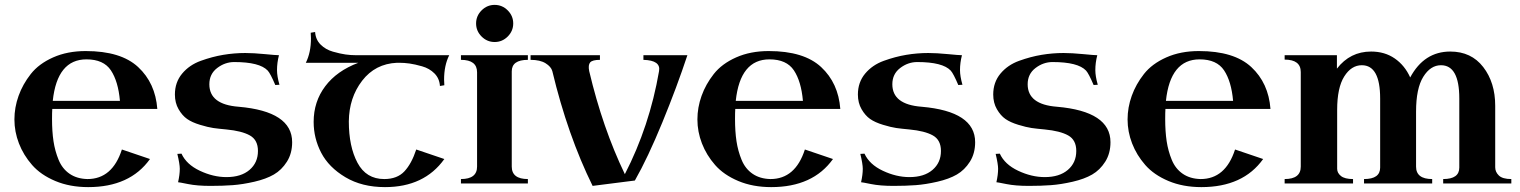

<svg xmlns="http://www.w3.org/2000/svg" viewBox="-20 -751 6222 786"><path d="M624 -305H194Q193 -291 193 -264Q193 -213 199 -173Q205 -133 220 -96.5Q235 -60 265 -39.5Q295 -19 338 -18Q440 -18 479 -139L594 -100Q512 15 341 15Q266 15 206.5 -10Q147 -35 111.5 -75.5Q76 -116 57.5 -164Q39 -212 39 -262Q39 -311 56 -358.5Q73 -406 106 -448Q139 -490 197.5 -516Q256 -542 331 -542Q475 -542 545.5 -476.5Q616 -411 624 -305ZM334 -508Q214 -508 196 -338H471Q464 -418 434 -463Q404 -508 334 -508Z M842 10Q787 10 750 2.5Q713 -5 709 -5Q716 -36 716 -60Q716 -79 706 -121L723 -122Q743 -78 798 -52Q853 -26 907 -26Q967 -26 1001.5 -55.5Q1036 -85 1036 -133Q1036 -178 1003 -196.5Q970 -215 907 -221Q874 -224 853 -227Q832 -230 799 -240Q766 -250 746 -264Q726 -278 711 -304Q696 -330 696 -364Q696 -414 725.5 -449.5Q755 -485 802 -502Q849 -519 894 -526.5Q939 -534 984 -534Q1018 -534 1064 -529.5Q1110 -525 1122 -525Q1114 -494 1114 -464Q1114 -439 1124 -404L1107 -403Q1087 -450 1076 -462Q1043 -497 939 -497Q901 -497 869 -472.5Q837 -448 837 -406Q837 -323 957 -314Q1176 -295 1176 -169Q1176 -123 1154.5 -89Q1133 -55 1101 -36.5Q1069 -18 1021 -7Q973 4 932.5 7Q892 10 842 10Z M1232 -494Q1253 -536 1253 -594L1252 -617L1270 -620Q1272 -589 1292.5 -568.5Q1313 -548 1343 -539.5Q1373 -531 1394.5 -528Q1416 -525 1437 -525H1819Q1798 -483 1798 -425L1799 -402L1781 -399Q1779 -430 1758.5 -450.5Q1738 -471 1708 -479.5Q1678 -488 1656.5 -491Q1635 -494 1614 -494H1605Q1516 -490 1462.5 -420.5Q1409 -351 1408 -254Q1408 -151 1443.5 -84.5Q1479 -18 1553 -18Q1606 -18 1635.5 -49.5Q1665 -81 1684 -139L1799 -100Q1717 15 1556 15Q1462 15 1394 -25.5Q1326 -66 1295 -125.5Q1264 -185 1264 -252Q1264 -335 1311.5 -398Q1359 -461 1447 -494Z M2141 -18V0H1867V-18Q1933 -18 1933 -69V-455Q1933 -506 1867 -506V-525H2141V-506Q2075 -506 2075 -459V-69Q2075 -18 2141 -18ZM1951.5 -601.5Q1929 -624 1929 -655Q1929 -686 1951.5 -708.5Q1974 -731 2005 -731Q2036 -731 2058.5 -708.5Q2081 -686 2081 -655Q2081 -624 2058.5 -601.5Q2036 -579 2005 -579Q1974 -579 1951.5 -601.5Z M2152 -506V-525H2436V-506Q2405 -506 2396 -495.5Q2387 -485 2392 -460Q2447 -227 2538 -38Q2639 -234 2678 -460Q2686 -504 2614 -506V-525H2794Q2751 -395 2691.5 -250Q2632 -105 2579 -12L2406 10Q2304 -197 2241 -460Q2236 -478 2213.5 -492Q2191 -506 2152 -506Z M3420 -305H2990Q2989 -291 2989 -264Q2989 -213 2995 -173Q3001 -133 3016 -96.5Q3031 -60 3061 -39.5Q3091 -19 3134 -18Q3236 -18 3275 -139L3390 -100Q3308 15 3137 15Q3062 15 3002.5 -10Q2943 -35 2907.5 -75.5Q2872 -116 2853.5 -164Q2835 -212 2835 -262Q2835 -311 2852 -358.5Q2869 -406 2902 -448Q2935 -490 2993.5 -516Q3052 -542 3127 -542Q3271 -542 3341.5 -476.5Q3412 -411 3420 -305ZM3130 -508Q3010 -508 2992 -338H3267Q3260 -418 3230 -463Q3200 -508 3130 -508Z M3638 10Q3583 10 3546 2.5Q3509 -5 3505 -5Q3512 -36 3512 -60Q3512 -79 3502 -121L3519 -122Q3539 -78 3594 -52Q3649 -26 3703 -26Q3763 -26 3797.5 -55.5Q3832 -85 3832 -133Q3832 -178 3799 -196.5Q3766 -215 3703 -221Q3670 -224 3649 -227Q3628 -230 3595 -240Q3562 -250 3542 -264Q3522 -278 3507 -304Q3492 -330 3492 -364Q3492 -414 3521.5 -449.5Q3551 -485 3598 -502Q3645 -519 3690 -526.5Q3735 -534 3780 -534Q3814 -534 3860 -529.5Q3906 -525 3918 -525Q3910 -494 3910 -464Q3910 -439 3920 -404L3903 -403Q3883 -450 3872 -462Q3839 -497 3735 -497Q3697 -497 3665 -472.5Q3633 -448 3633 -406Q3633 -323 3753 -314Q3972 -295 3972 -169Q3972 -123 3950.5 -89Q3929 -55 3897 -36.5Q3865 -18 3817 -7Q3769 4 3728.5 7Q3688 10 3638 10Z M4192 10Q4137 10 4100 2.5Q4063 -5 4059 -5Q4066 -36 4066 -60Q4066 -79 4056 -121L4073 -122Q4093 -78 4148 -52Q4203 -26 4257 -26Q4317 -26 4351.5 -55.5Q4386 -85 4386 -133Q4386 -178 4353 -196.5Q4320 -215 4257 -221Q4224 -224 4203 -227Q4182 -230 4149 -240Q4116 -250 4096 -264Q4076 -278 4061 -304Q4046 -330 4046 -364Q4046 -414 4075.5 -449.5Q4105 -485 4152 -502Q4199 -519 4244 -526.5Q4289 -534 4334 -534Q4368 -534 4414 -529.5Q4460 -525 4472 -525Q4464 -494 4464 -464Q4464 -439 4474 -404L4457 -403Q4437 -450 4426 -462Q4393 -497 4289 -497Q4251 -497 4219 -472.5Q4187 -448 4187 -406Q4187 -323 4307 -314Q4526 -295 4526 -169Q4526 -123 4504.5 -89Q4483 -55 4451 -36.5Q4419 -18 4371 -7Q4323 4 4282.5 7Q4242 10 4192 10Z M5181 -305H4751Q4750 -291 4750 -264Q4750 -213 4756 -173Q4762 -133 4777 -96.5Q4792 -60 4822 -39.5Q4852 -19 4895 -18Q4997 -18 5036 -139L5151 -100Q5069 15 4898 15Q4823 15 4763.5 -10Q4704 -35 4668.5 -75.5Q4633 -116 4614.5 -164Q4596 -212 4596 -262Q4596 -311 4613 -358.5Q4630 -406 4663 -448Q4696 -490 4754.5 -516Q4813 -542 4888 -542Q5032 -542 5102.5 -476.5Q5173 -411 5181 -305ZM4891 -508Q4771 -508 4753 -338H5028Q5021 -418 4991 -463Q4961 -508 4891 -508Z M5239 -507V-525H5453V-470Q5507 -540 5593 -540Q5649 -540 5690 -511.5Q5731 -483 5753 -434Q5810 -540 5917 -540Q6003 -540 6052 -476.5Q6101 -413 6101 -318V-66Q6101 -47 6116 -32.5Q6131 -18 6167 -18V0H5888V-18Q5954 -18 5954 -65V-348Q5954 -484 5879 -484Q5836 -484 5806.5 -436.5Q5777 -389 5777 -294V-69Q5777 -18 5843 -18V0H5564V-18Q5630 -18 5630 -65V-348Q5630 -484 5555 -484Q5512 -484 5483 -438Q5454 -392 5454 -301V-60Q5454 -43 5469.5 -30.5Q5485 -18 5519 -18V0H5239V-18Q5305 -18 5305 -69V-456Q5305 -507 5239 -507Z"/></svg>

Font: Uncial Antiqua
Style: Regular
Weight: 400
Designer: Astigmatic (AOETI)
Foundry: Astigmatic (AOETI)
Version: Version 1.000